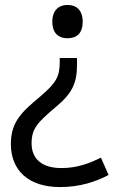

<svg xmlns="http://www.w3.org/2000/svg" viewBox="-20 -566 474 778"><path d="M315 -478C315 -526 289 -546 253 -546C220 -546 192 -526 192 -478C192 -429 220 -411 253 -411C289 -411 315 -429 315 -478ZM292 -304V-331H222V-314C222 -257 209 -231 142 -174C70 -114 24 -73 24 17C24 125 96 192 223 192C303 192 367 171 420 143L389 73C343 95 295 115 229 115C151 115 108 79 108 15C108 -45 131 -69 208 -134C273 -189 292 -229 292 -304Z"/></svg>

Font: Noto Sans Inscriptional Parthian
Style: Regular
Weight: 400
Designer: Monotype Design Team
Foundry: Monotype Imaging Inc.
Version: Version 2.003